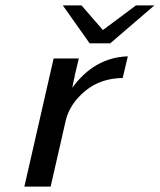

<svg xmlns="http://www.w3.org/2000/svg" viewBox="-20 -689 590 709"><path d="M212 -669H281L360 -578L482 -669H550L387 -529H311ZM70 0 178 -473H271L256 -410Q256 -405 253 -396L247 -365Q329 -477 452 -481L433 -401Q351 -400 294.5 -353Q238 -306 223 -245L167 0Z"/></svg>

Font: Coval
Style: Italic
Weight: 400
Foundry: Context Ltd
Version: Version 001.000